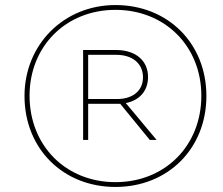

<svg xmlns="http://www.w3.org/2000/svg" viewBox="-20 -730 882 760"><path d="M437 10C645 10 797 -142 797 -350C797 -558 645 -710 437 -710C233 -710 77 -554 77 -350C77 -142 229 10 437 10ZM437 -9C241 -9 97 -153 97 -351C97 -547 241 -691 437 -691C633 -691 777 -547 777 -351C777 -153 633 -9 437 -9ZM309 -176H329V-319H456L573 -176H600L478 -322C533 -333 566 -371 566 -425C566 -490 517 -532 440 -532H309ZM443 -338H329V-513H440C505 -513 546 -478 546 -424C546 -371 506 -338 443 -338Z"/></svg>

Font: Fixel Display 20240404 Thin
Style: Italic
Weight: 100
Italic angle: -10°
Designer: AlfaBravo + MacPaw
Foundry: Kyrylo Tkachov, Marchela Mozhyna, Serhii Makarenko, Maria Weinstein, Zakhar Kryvoshyya
Version: Version 1.211;Glyphs 3.2 (3225)